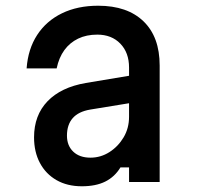

<svg xmlns="http://www.w3.org/2000/svg" viewBox="-20 -636 690 671"><path d="M442 -373V-277L295 -253Q254 -246 234 -223Q214 -200 214 -162Q214 -127 236 -106Q258 -85 296 -85Q332 -85 362.5 -104.5Q393 -124 412 -156Q431 -188 431 -228V-400Q431 -452 400.5 -483.5Q370 -515 320 -515Q282 -515 253 -501Q224 -487 205 -461Q186 -435 178 -397H73Q78 -465 110 -514Q142 -563 196.5 -589.5Q251 -616 323 -616Q425 -616 481.5 -561.5Q538 -507 538 -407V0H431V-51H401Q381 -18 348 -1.5Q315 15 266 15Q215 15 177.5 -6.5Q140 -28 119.5 -66.5Q99 -105 99 -156Q99 -233 146 -282Q193 -331 280 -346Z"/></svg>

Font: Martian Mono SemiCondensed
Style: Regular
Weight: 400
Width: 4
Designer: Roman Shamin
Foundry: Evil Martians
Version: Version 1.000